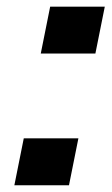

<svg xmlns="http://www.w3.org/2000/svg" viewBox="-20 -548 332 568"><path d="M184.1 0H22.5L50.3 -138.7H211.9ZM262.2 -389.6H100.6L128.4 -528.3H290Z"/></svg>

Font: Roboto-BlackItalic
Style: Italic
Weight: 900
Italic angle: -12°
Designer: Google
Version: Version 1.100141; 2013